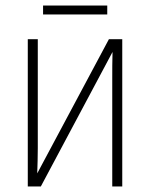

<svg xmlns="http://www.w3.org/2000/svg" viewBox="-20 -671 540 691"><path d="M135 -619H366V-651H135ZM80 0H127L385 -484C384 -450 384 -421 384 -386V0H420V-530H372L114 -47C115 -79 116 -105 116 -138V-530H80Z"/></svg>

Font: Noto Sans Mono ExtraCondensed ExtraLight
Style: Regular
Weight: 200
Width: 2
Designer: Monotype Design Team
Foundry: Monotype Imaging Inc.
Version: Version 2.014